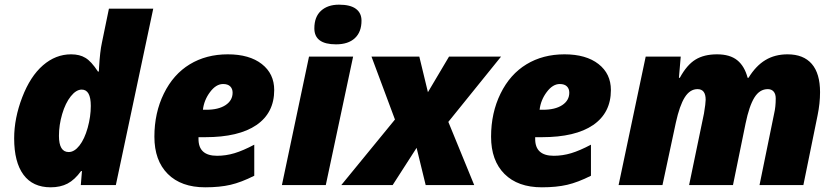

<svg xmlns="http://www.w3.org/2000/svg" viewBox="-20 -797 3599 827"><path d="M198.2 9.8Q121.1 9.8 81.1 -44.4Q41 -98.6 41 -201.2Q41 -287.6 75.7 -377.9Q110.4 -468.3 165 -515.6Q219.7 -563 286.1 -563Q323.2 -563 347.7 -547.9Q373 -533.2 401.9 -488.8H405.8L406.7 -506.8Q410.6 -575.2 418.9 -612.8L449.2 -759.8H640.1L479 0H328.1L333 -60.1H329.1Q301.8 -22.5 271 -6.3Q240.2 9.8 198.2 9.8ZM275.9 -142.1Q300.3 -142.1 322.3 -170.2Q344.2 -198.2 357.7 -246.6Q371.1 -294.9 371.1 -340.8Q371.1 -411.1 332 -411.1Q308.1 -411.1 284.9 -382.1Q261.7 -353 247.8 -305.7Q233.9 -258.3 233.9 -211.9Q233.9 -142.1 275.9 -142.1Z M863.8 9.8Q760.3 9.8 702.6 -47.9Q645 -105.5 645 -208.3Q645 -311 685.8 -394Q726.6 -477.1 797.4 -520Q868.2 -563 961.2 -563Q1054.2 -563 1107.7 -521.2Q1161.1 -479.5 1161.1 -409.2Q1161.1 -311 1084.7 -258.5Q1008.3 -206.1 863.8 -206.1H835V-198.2Q835 -126 915 -126Q953.1 -126 990.2 -137.2Q1027.3 -148.4 1075.2 -173.8V-40Q1019 -11.7 972.9 -1Q926.8 9.8 863.8 9.8ZM868.2 -324.2Q920.9 -324.2 951.4 -344.2Q981.9 -364.3 981.9 -397.9Q981.9 -414.6 971.7 -424.8Q961.4 -435.1 940.9 -435.1Q910.6 -435.1 884.8 -400.6Q858.9 -366.2 854 -324.2Z M1334 -674.8Q1334 -724.6 1362.8 -750.7Q1391.6 -776.9 1440.2 -776.9Q1488.8 -776.9 1512.9 -759Q1537.1 -741.2 1537.1 -708Q1537.1 -659.2 1508.5 -632.6Q1480 -606 1427.2 -606Q1334 -606 1334 -674.8ZM1194.3 0 1311 -553.2H1501L1383.3 0Z M1671.4 0H1450.2L1681.2 -282.2L1580.1 -553.2H1786.1L1823.2 -399.9L1914.1 -553.2H2138.2L1911.1 -272L2022.5 0H1813.5L1774.4 -160.2Z M2314 9.8Q2210.4 9.8 2152.8 -47.9Q2095.2 -105.5 2095.2 -208.3Q2095.2 -311 2136 -394Q2176.8 -477.1 2247.6 -520Q2318.4 -563 2411.4 -563Q2504.4 -563 2557.9 -521.2Q2611.3 -479.5 2611.3 -409.2Q2611.3 -311 2534.9 -258.5Q2458.5 -206.1 2314 -206.1H2285.2V-198.2Q2285.2 -126 2365.2 -126Q2403.3 -126 2440.4 -137.2Q2477.5 -148.4 2525.4 -173.8V-40Q2469.2 -11.7 2423.1 -1Q2377 9.8 2314 9.8ZM2318.4 -324.2Q2371.1 -324.2 2401.6 -344.2Q2432.1 -364.3 2432.1 -397.9Q2432.1 -414.6 2421.9 -424.8Q2411.6 -435.1 2391.1 -435.1Q2360.8 -435.1 2335 -400.6Q2309.1 -366.2 2304.2 -324.2Z M3019.5 -367.2Q3019.5 -413.1 2984.4 -413.1Q2951.7 -413.1 2929.4 -377.7Q2907.2 -342.3 2891.1 -269L2833.5 0H2644.5L2761.2 -553.2H2912.1L2904.3 -461.9H2908.2Q2938.5 -517.6 2975.6 -540.3Q3012.7 -563 3068.4 -563Q3124 -563 3155.5 -537.6Q3187 -512.2 3200.2 -461.9H3204.1Q3235.8 -513.7 3276.9 -538.3Q3317.9 -563 3372.1 -563Q3440.9 -563 3476.6 -521.7Q3512.2 -480.5 3512.2 -399.9Q3512.2 -351.6 3501.5 -299.8L3440.4 0H3251.5L3314.5 -308.1Q3321.3 -336.4 3321.3 -373Q3321.3 -392.1 3312.3 -402.6Q3303.2 -413.1 3287.1 -413.1Q3252 -413.1 3229.5 -377Q3207 -340.8 3191.4 -265.1L3137.2 0H2948.2L3012.2 -308.1Q3019.5 -352.1 3019.5 -367.2Z"/></svg>

Font: Open Sans Hebrew Extra Bold
Style: Italic
Weight: 800
Italic angle: -12°
Foundry: Ascender Corporation, Yanek Iontef
Version: Version 2.001;PS 002.001;hotconv 1.0.70;makeotf.lib2.5.58329